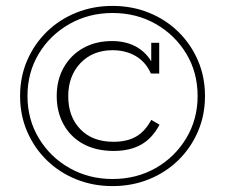

<svg xmlns="http://www.w3.org/2000/svg" viewBox="-20 -618 762 650"><path d="M361 12Q295 12 238 -11Q181 -34 138.5 -75.5Q96 -117 72 -172.5Q48 -228 48 -293Q48 -358 72 -413.5Q96 -469 138.5 -510.5Q181 -552 238 -575Q295 -598 361 -598Q427 -598 484 -575Q541 -552 583.5 -510.5Q626 -469 650 -413.5Q674 -358 674 -293Q674 -228 650 -172.5Q626 -117 583.5 -75.5Q541 -34 484 -11Q427 12 361 12ZM361 -12Q442 -12 507 -49Q572 -86 610.5 -150Q649 -214 649 -293Q649 -373 610.5 -436.5Q572 -500 507 -537Q442 -574 361 -574Q281 -574 215.5 -537Q150 -500 111.5 -436.5Q73 -373 73 -293Q73 -214 111.5 -150Q150 -86 215.5 -49Q281 -12 361 -12ZM365 -107Q306 -107 263 -130Q220 -153 196 -195.5Q172 -238 172 -293Q172 -348 196 -390Q220 -432 262 -455.5Q304 -479 359 -479Q412 -479 449 -455Q486 -431 503 -388L492 -390V-473H519V-369H491Q473 -409 439 -428.5Q405 -448 361 -448Q294 -448 252.5 -404.5Q211 -361 211 -292Q211 -223 252 -180.5Q293 -138 364 -138Q410 -138 440.5 -155.5Q471 -173 492 -212L520 -196Q496 -150 458 -128.5Q420 -107 365 -107Z"/></svg>

Font: Rokkitt ExtraLight
Style: Regular
Weight: 250
Version: Version 3.103